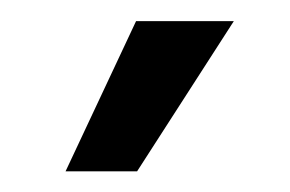

<svg xmlns="http://www.w3.org/2000/svg" viewBox="-20 -748 281 186"><path d="M111.8 -727.5H206.5L112.8 -582H43.5Z"/></svg>

Font: Intratopia Thin
Style: Regular
Weight: 100
Designer: Rasmus Andersson
Foundry: rsms
Version: Version 3.000;Glyphs 3.2.3 (3260)